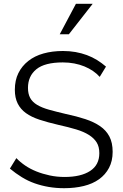

<svg xmlns="http://www.w3.org/2000/svg" viewBox="-20 -983 647 1009"><path d="M504 -579Q489 -596 468.5 -610Q448 -624 423.5 -634Q399 -644 370.5 -649.5Q342 -655 310 -655Q215 -655 171 -619Q127 -583 127 -521Q127 -490 138.5 -468.5Q150 -447 175 -432Q200 -417 237.5 -406.5Q275 -396 326 -384Q383 -372 428.5 -357Q474 -342 506 -320Q538 -298 555 -265.5Q572 -233 572 -185Q572 -137 553 -101Q534 -65 500.5 -41Q467 -17 420 -5.5Q373 6 317 6Q275 6 236.5 -0.5Q198 -7 162.5 -19.5Q127 -32 94.5 -52Q62 -72 32 -97L66 -152Q86 -131 112.5 -113Q139 -95 171.5 -82Q204 -69 241.5 -61Q279 -53 319 -53Q405 -53 453.5 -84.5Q502 -116 502 -178Q502 -212 488 -234.5Q474 -257 447 -274Q420 -291 380 -303Q340 -315 286 -327Q230 -340 187.5 -354Q145 -368 116.5 -388.5Q88 -409 73 -439Q58 -469 58 -511Q58 -561 76.5 -598.5Q95 -636 128.5 -662.5Q162 -689 208.5 -702Q255 -715 311 -715Q346 -715 377 -709.5Q408 -704 436.5 -693.5Q465 -683 490 -667.5Q515 -652 537 -633ZM342 -803H294L379 -963H467Z"/></svg>

Font: Rising Sun Light
Style: Regular
Weight: 300
Designer: Matt McInerney, Pablo Impallari, Rodrigo Fuenzalida (Raleway font), Stephen Hutchings (Greek), Cristiano Sobral (main ch
Foundry: The Rising Sun Project Authors
Version: Version 4.327; ttfautohint (v1.8.4.7-5d5b-dirty)